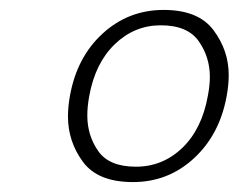

<svg xmlns="http://www.w3.org/2000/svg" viewBox="-20 -714 481 387"><path d="M121 -521Q135 -599 187 -646.5Q239 -694 310 -694Q380 -694 410.5 -653Q441 -612 441 -563Q441 -543 437 -521Q423 -443 371 -395Q319 -347 248 -347Q177 -347 147 -388Q117 -429 117 -479Q117 -499 121 -521ZM399 -521Q403 -542 403 -559Q403 -599 380.5 -631Q358 -663 304 -663Q251 -663 211.5 -625Q172 -587 160 -521Q156 -500 156 -481Q156 -441 178 -409.5Q200 -378 254 -378Q308 -378 347.5 -416Q387 -454 399 -521Z"/></svg>

Font: Fz Poppins ExtLt
Style: Italic
Weight: 200
Italic angle: -10°
Designer: Ninad Kale (Devanagari), Jonny Pinhorn (Latin)
Foundry: Indian Type Foundry
Version: Vit hóa bi Vntype.Com & FontZin.Com